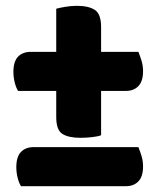

<svg xmlns="http://www.w3.org/2000/svg" viewBox="-20 -636 537 659"><path d="M52 3Q45 -8 40.5 -26Q36 -44 36 -62Q36 -98 52 -114.5Q68 -131 95 -131H455Q460 -119 465.5 -101.5Q471 -84 471 -65Q471 -30 455 -13.5Q439 3 413 3ZM327 -172Q319 -168 297.5 -165.5Q276 -163 256 -163Q215 -163 194 -176.5Q173 -190 173 -234V-324H42Q35 -335 30.5 -353Q26 -371 26 -389Q26 -425 42 -441.5Q58 -458 85 -458H173V-606Q183 -609 203.5 -612.5Q224 -616 244 -616Q284 -616 305.5 -602Q327 -588 327 -543V-458H455Q460 -446 465.5 -428.5Q471 -411 471 -392Q471 -357 455 -340.5Q439 -324 413 -324H327Z"/></svg>

Font: Baloo Tammudu
Style: Regular
Weight: 400
Designer: Omkar Shende and Ek Type
Foundry: Ek Type
Version: Version 1.007;PS 1.000;hotconv 1.0.88;makeotf.lib2.5.647800